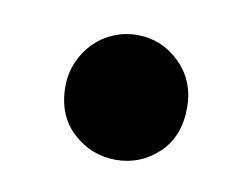

<svg xmlns="http://www.w3.org/2000/svg" viewBox="-36 -194 304 247"><g transform="rotate(10 116.5 -70.5)"><path d="M47 -71Q47 -88 53.5 -103Q60 -118 71 -129Q82 -140 96.5 -146Q111 -152 127 -152Q159 -152 182.5 -129Q206 -106 206 -71Q206 -33 182.5 -11Q159 11 127 11Q95 11 71 -11Q47 -33 47 -71Z"/></g></svg>

Font: Mukta Vaani
Style: Bold
Weight: 700
Designer: Noopur Datye, Girish Dalvi, Yashodeep Gholap, Pallavi Karambelkar
Foundry: Ek Type
Version: Version 2.538;PS 1.000;hotconv 16.6.51;makeotf.lib2.5.65220;